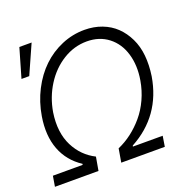

<svg xmlns="http://www.w3.org/2000/svg" viewBox="-135 -900 1015 1030"><g transform="rotate(-20 372.5 -385.0)"><path d="M6 0 16 -59.7H185.7L187.1 -65.3Q112.6 -114 82.2 -193.9Q51.8 -273.8 69.2 -379.6Q82 -457.4 116.3 -524Q150.6 -590.6 199.6 -637.4Q248.6 -684.3 311.3 -710.8Q373.9 -737.2 441.8 -737.2Q495.4 -737.2 541 -719.8Q586.6 -702.4 619.3 -670.8Q652 -639.2 673.5 -594.8Q695 -550.4 700.3 -496.3Q705.6 -442.1 696.4 -379.6Q660.9 -166.2 474.1 -65.3L472.7 -59.7H642.8L633.2 0H384.6L397.7 -77.1Q439.3 -95.2 476.6 -123.6Q513.8 -152 545.6 -189.5Q577.4 -226.9 600 -275.9Q622.5 -324.9 631.7 -379.3Q645.6 -461.3 625.5 -528.8Q605.5 -596.2 554.7 -635.5Q503.9 -674.7 432.2 -674.7Q360.1 -674.7 296.3 -635.3Q232.6 -595.9 190 -528.6Q147.4 -461.3 133.5 -379.3Q125 -323.2 130.9 -275.9Q136.7 -228.7 156.2 -190Q175.8 -151.3 204 -123.2Q232.2 -95.2 268.1 -77.1L254.6 0ZM35.2 -605.1 83.1 -770.2H153.1L79.5 -605.1Z"/></g></svg>

Font: Karasuma Gothic
Style: Light Italic
Weight: 300
Italic angle: 9.39998°
Designer: Rasmus Andersson / Ryoko Nishizuka
Foundry: rsms
Version: Version 1.00